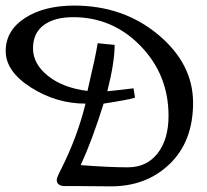

<svg xmlns="http://www.w3.org/2000/svg" viewBox="-30 -658 733 680"><path d="M232.9 -638.2Q406.7 -638.2 530.3 -535.2Q653.8 -432.1 653.8 -293.9Q653.8 -156.2 569.8 -76.2Q487.8 2 363.3 2Q360.4 2 356.9 2Q288.1 1 247.1 1H200.2Q171.4 1 170.9 -21Q170.9 -28.8 188 -62Q244.1 -173.8 272.9 -291Q169.9 -291 80.1 -347.9Q-9.8 -404.8 -9.8 -477.3Q-9.8 -549.8 58.1 -594Q126 -638.2 232.9 -638.2ZM279.8 -335.9Q310.5 -466.8 315.9 -504.9L376 -499Q376 -437 350.1 -335Q357.9 -335 442.9 -345.2L448.2 -312Q428.2 -305.2 336.9 -291Q297.9 -165 255.9 -73.2Q356 -65.4 422.4 -65.4H422.9Q488.8 -65.4 527.8 -114.3Q566.9 -164.1 566.9 -248Q566.9 -393.1 468 -495.1Q369.1 -597.2 229 -597.2Q163.1 -597.2 125 -569.1Q86.9 -541 86.9 -486.6Q86.9 -432.1 139.4 -389.6Q191.9 -347.2 279.8 -335.9Z"/></svg>

Font: Marck Script
Style: Regular
Weight: 400
Designer: Denis Masharov, Marck Fogel
Foundry: Denis Masharov
Version: Version 1.002